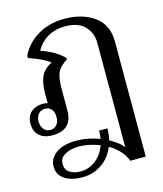

<svg xmlns="http://www.w3.org/2000/svg" viewBox="-121 -653 853 1006"><g transform="rotate(-15 305.5 -150.5)"><path d="M486 -517C443 -548 389 -564 324 -564C267 -564 218 -551 177 -526C136 -501 105 -468 86 -427C86 -427 86 -415 86 -415C138 -397 176 -379 200 -360C169 -344 149 -324 140 -301C130 -277 125 -248 125 -215C125 -215 125 -159 125 -159C118 -162 109 -163 99 -163C74 -163 53 -156 36 -142C19 -127 10 -106 10 -77C10 -50 19 -28 36 -13C53 2 76 10 106 10C179 10 215 -26 215 -97C215 -97 215 -214 215 -214C215 -252 219 -281 228 -301C237 -320 254 -338 281 -355C281 -355 281 -363 281 -363C268 -377 249 -391 226 -405C202 -418 179 -428 158 -435C175 -465 198 -488 225 -503C252 -518 282 -525 316 -525C363 -525 398 -513 422 -489C446 -464 458 -434 458 -397C458 -397 458 168 458 168C441 147 417 129 386 112C391 90 393 69 393 49C393 49 348 49 348 49C348 67 347 82 344 93C301 77 260 69 220 69C173 69 136 78 109 97C82 116 69 140 69 171C69 200 81 223 106 239C130 255 162 263 203 263C241 263 276 252 307 231C338 210 360 181 375 144C421 171 451 205 465 244C465 244 549 244 549 244C549 244 549 -381 549 -381C549 -440 528 -486 486 -517ZM138 -36C129 -25 117 -20 103 -20C89 -20 77 -25 68 -36C59 -46 54 -60 54 -78C54 -96 59 -110 68 -120C77 -130 89 -135 103 -135C117 -135 129 -130 138 -120C147 -110 151 -96 151 -78C151 -60 147 -46 138 -36ZM281 203C256 222 229 231 200 231C177 231 158 226 142 216C126 206 118 190 118 168C118 147 128 130 149 119C169 108 194 102 223 102C260 102 297 110 336 125C324 158 306 184 281 203Z"/></g></svg>

Font: BUSH 25 TRIRONG
Style: Regular
Weight: 400
Designer: Katatrad Team
Foundry: CadsonDemak